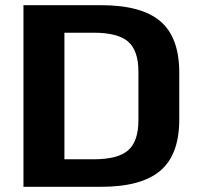

<svg xmlns="http://www.w3.org/2000/svg" viewBox="-20 -720 768 740"><path d="M70.4 -700H369Q525.7 -700 598.3 -637.8Q670.9 -575.6 670.9 -440.2V-259.3Q670.9 -124.4 598.1 -62.2Q525.2 0 369 0H70.4ZM194.7 -106.1H341.8Q434.6 -106.1 474.1 -140.9Q513.5 -175.7 513.5 -256.7V-443.3Q513.5 -524.8 474.1 -559.3Q434.6 -593.9 341.8 -593.9H194.7L228.3 -673.6V-24.9Z"/></svg>

Font: Pathway Extreme 8pt Thin
Style: Regular
Weight: 100
Version: Version 1.001;gftools[0.9.26]